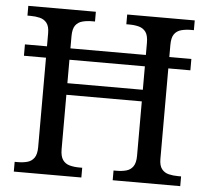

<svg xmlns="http://www.w3.org/2000/svg" viewBox="-51 -769 896 824"><g transform="rotate(5 396.5 -357.0)"><path d="M38 0V-42H51Q74 -42 92.5 -47Q111 -52 122 -67.5Q133 -83 133 -114V-499H38V-548H133V-604Q133 -634 121.5 -648.5Q110 -663 91.5 -667.5Q73 -672 51 -672H38V-714H329V-672H316Q294 -672 275 -667Q256 -662 245 -647Q234 -632 234 -600V-548H559V-600Q559 -632 548 -647Q537 -662 518.5 -667Q500 -672 477 -672H464V-714H755V-672H742Q720 -672 701 -667Q682 -662 671 -647Q660 -632 660 -600V-548H755V-499H660V-109Q660 -80 671.5 -65.5Q683 -51 701.5 -46.5Q720 -42 742 -42H755V0H464V-42H477Q500 -42 518.5 -47Q537 -52 548 -67.5Q559 -83 559 -114V-348H234V-114Q234 -83 245 -67.5Q256 -52 275 -47Q294 -42 316 -42H329V0ZM234 -398H559V-499H234Z"/></g></svg>

Font: Noto Serif Gujarati
Style: Regular
Weight: 400
Designer: Universal Thirst, Indian Type Foundry and the Monotype Design Team
Foundry: Monotype Imaging Inc.
Version: Version 2.102